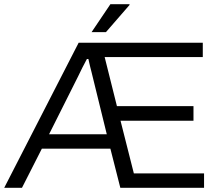

<svg xmlns="http://www.w3.org/2000/svg" viewBox="-22 -888 1042 908"><path d="M-2 0 350 -686H937V-618H473L531 -386H893V-317H548L611 -68H943V0H547L500 -185H176L82 0ZM210 -253H483L416 -526Q414 -536 411 -546.5Q408 -557 405.5 -568Q403 -579 400.5 -589Q398 -599 396 -609H389Q384 -599 378.5 -589Q373 -579 367.5 -568Q362 -557 357 -546.5Q352 -536 347 -526ZM411 -736 500 -868H590L591 -865L479 -736Z"/></svg>

Font: Archivo SemiBold Light
Style: Regular
Weight: 300
Version: Version 2.001